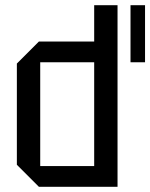

<svg xmlns="http://www.w3.org/2000/svg" viewBox="-20 -720 579 740"><path d="M433 -700V0H130L45 -85V-475L130 -560H343V-700ZM135 -80H343V-480H135ZM483 -480V-700H539V-480Z"/></svg>

Font: Tektur SemiCondensed
Style: Regular
Weight: 400
Width: 4
Designer: Adam Jagosz
Foundry: Adam Jagosz
Version: Version 1.005;gftools[0.9.30]